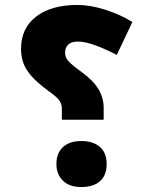

<svg xmlns="http://www.w3.org/2000/svg" viewBox="-20 -744 600 776"><path d="M230 -303Q230 -326 218 -340.5Q206 -355 175 -377Q129 -411 105.5 -438.5Q82 -466 73.5 -492Q65 -518 65 -546Q65 -630 126 -677Q187 -724 293 -724Q345 -724 406 -704.5Q467 -685 515 -655L452 -522Q406 -546 365 -561Q324 -576 295 -576Q268 -576 255.5 -563.5Q243 -551 243 -531Q243 -512 257 -496.5Q271 -481 307 -455Q357 -419 378 -383.5Q399 -348 399 -308V-260H230ZM309 12Q260 12 234 -14Q208 -40 208 -81Q208 -125 234.5 -149.5Q261 -174 309 -174Q356 -174 383.5 -150.5Q411 -127 411 -81Q411 -35 384 -11.5Q357 12 309 12Z"/></svg>

Font: Noto Kufi Arabic Black
Style: Regular
Weight: 900
Designer: Monotype Design Team, David Williams, Khaled Hosny
Foundry: Google LLC
Version: Version 2.109; ttfautohint (v1.8.4.7-5d5b)